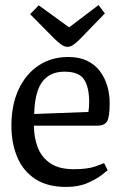

<svg xmlns="http://www.w3.org/2000/svg" viewBox="-20 -729 491 758"><path d="M241 9Q167 9 119 -22.5Q71 -54 48 -109Q25 -164 25 -233Q25 -315 53.5 -376Q82 -437 132.5 -470.5Q183 -504 249 -504Q293 -504 324 -489Q355 -474 374.5 -448Q394 -422 403.5 -389.5Q413 -357 413 -322Q413 -268 403 -250.5Q393 -233 365 -233H114Q114 -186 129 -147Q144 -108 178.5 -84.5Q213 -61 271 -61Q326 -61 356.5 -72Q387 -83 391 -85L405 -57Q402 -54 381.5 -38Q361 -22 325.5 -6.5Q290 9 241 9ZM115 -279 329 -287Q332 -305 332 -327Q332 -384 312 -415Q292 -446 235 -446Q194 -446 167.5 -426.5Q141 -407 128.5 -369.5Q116 -332 115 -279ZM246 -544Q234 -544 220 -554.5Q206 -565 195 -576L99 -673L133 -708L253 -621L369 -709L394 -676L297 -576Q284 -563 271.5 -553.5Q259 -544 246 -544Z"/></svg>

Font: Faustina Light
Style: Regular
Weight: 400
Version: Version 1.200